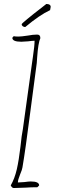

<svg xmlns="http://www.w3.org/2000/svg" viewBox="-20 -937 287 966"><path d="M34 -4Q54 -39 64.5 -85Q75 -131 83 -199Q89 -259 95 -287L141 -619Q144 -639 146 -654Q154 -708 154 -732Q143 -732 121 -729L87 -727Q42 -727 42 -747L49 -755Q55 -753 73 -753Q87 -753 120 -758Q146 -763 167 -763Q183 -763 183 -745Q172 -721 167 -649Q165 -614 163 -605L133 -378Q108 -182 93 -95Q92 -85 81 -59Q70 -32 70 -19L103 -21Q124 -24 135 -24Q177 -24 177 -4L168 5Q135 5 109 7L49 9Q41 9 34 -4ZM89 -815Q89 -818 117 -841L149 -867L176 -888Q210 -914 213 -917Q235 -917 235 -902L232 -886Q180 -862 107 -801Q100 -801 94.5 -805Q89 -809 89 -815Z"/></svg>

Font: Amatic SC
Style: Regular
Weight: 400
Designer: Multiple Designers
Foundry: Vernon Adams
Version: Version 2.505